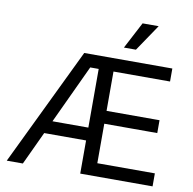

<svg xmlns="http://www.w3.org/2000/svg" viewBox="-97 -1037 1144 1136"><g transform="rotate(10 474.5 -469.5)"><path d="M358.4 -707H887.7V-628.9H547.9V-392.6H866.2V-315.4H547.9V-78.1H893.6V0H459V-628.9H408.2L114.3 0H17.6ZM168.9 -276.4H503.9V-199.2H168.9ZM668 -939.5H764.6L656.2 -779.3H584Z"/></g></svg>

Font: Pretendard JP Variable
Style: Regular
Weight: 400
Designer: Base glyphs from Inter by Rasmus Andersson; Hangul glyphs from Noto Sans CJK(Source Han Sans) by Jang Soo-young and Kang
Foundry: Kil Hyung-jin
Version: Version 1.307;Glyphs 3.2 (3192)